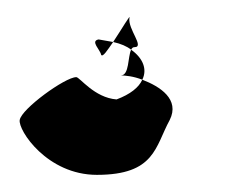

<svg xmlns="http://www.w3.org/2000/svg" viewBox="-20 -32 285 224"><path d="M3 108C1 120 35 172 93 172C161 172 161 139 178 108C190 84 167 69 146 61C142 70 132 78 116 84C90 82 73 58 69 58C56 58 5 95 3 108ZM95 14C85 16 97 26 98 32C100 35 105 27 112 17C107 16 101 15 95 14ZM112 17C121 19 128 22 133 26C134 24 135 23 137 23C149 23 129 2 131 -11C133 -17 122 2 112 17ZM121 56C126 56 136 57 146 61C152 49 147 36 133 26C129 34 131 56 121 56Z"/></svg>

Font: Ampere
Style: UltCndIta
Weight: 400
Version: Version 1